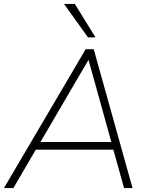

<svg xmlns="http://www.w3.org/2000/svg" viewBox="-26 -955 767 975"><path d="M-6 0 409 -705H450L647 0H604L547 -204L569 -195H132L161 -204L42 0ZM422 -649 176 -228 155 -234H558L541 -228L424 -649ZM421 -765 299 -935H354L459 -765Z"/></svg>

Font: Mulish ExtraLight ExtraLight
Style: Italic
Weight: 250
Italic angle: -9°
Version: Version 3.603